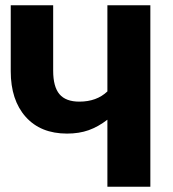

<svg xmlns="http://www.w3.org/2000/svg" viewBox="-20 -713 659 733"><path d="M554 -693V0H390V-256Q355 -229 318.5 -216Q282 -203 236 -203Q135 -203 78 -267Q21 -331 21 -441V-693H183V-443Q183 -382 207 -353.5Q231 -325 283 -325Q349 -325 390 -364V-693Z"/></svg>

Font: FiraGOUPP
Style: Bold
Weight: 700
Designer: bBox Type
Foundry: bBox Type GmbH
Version: Version 1.001